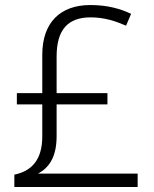

<svg xmlns="http://www.w3.org/2000/svg" viewBox="-20 -743 611 763"><path d="M339 -723C220 -723 148 -654 148 -525V-373H47V-328H148V-201C148 -108 106 -63 37 -49V0H527V-53H131C172 -75 205 -115 205 -202V-328H407V-373H205V-519C205 -626 251 -674 340 -674C395 -674 439 -659 481 -641L501 -688C459 -708 407 -723 339 -723Z"/></svg>

Font: Noto Sans Meetei Mayek Light
Style: Regular
Weight: 300
Designer: Monotype Design Team and Neelakash Kshetrimayum
Foundry: Monotype Imaging Inc.
Version: Version 2.002